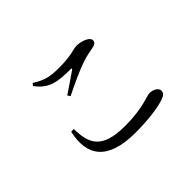

<svg xmlns="http://www.w3.org/2000/svg" viewBox="-134 -984 1268 1268"><g transform="rotate(-45 500.0 -350.5)"><path d="M252 -691C315 -603 391 -594 504 -594C518 -594 519 -591 509 -583C474 -559 415 -518 368 -487L380 -468C455 -505 546 -547 599 -565C645 -581 677 -585 706 -591C734 -596 746 -606 746 -626C746 -654 687 -676 646 -676C605 -676 581 -654 459 -654C379 -654 333 -663 265 -707ZM242 -300C244 -168 274 -74 496 -74C663 -74 736 -114 763 -114C792 -114 830 -98 830 -71C830 -48 820 -38 786 -26C737 -10 645 6 513 6C247 6 176 -119 217 -299Z"/></g></svg>

Font: Noto Serif TC Medium
Style: Regular
Weight: 500
Designer: Ryoko NISHIZUKA 西塚涼子 (kana & ideographs); Frank Grießhammer (Latin, Greek & Cyrillic); Wenlong ZHANG 张文龙 (bopomofo); San
Foundry: Adobe
Version: Version 2.001;hotconv 1.1.0;makeotfexe 2.6.0